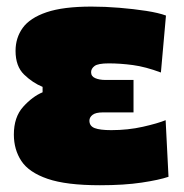

<svg xmlns="http://www.w3.org/2000/svg" viewBox="-20 -536 544 568"><path d="M275.5 12Q176 12 120.8 -7Q65.5 -26 43.2 -59.8Q21 -93.5 21 -138Q21 -189.5 48.5 -220Q76 -250.5 106 -263V-279Q76.5 -291 51.2 -315.5Q26 -340 26 -385.5Q26 -424 47.2 -453.5Q68.5 -483 117.8 -499.8Q167 -516.5 250.5 -516.5Q290.5 -516.5 333 -513Q375.5 -509.5 412.5 -503.8Q449.5 -498 471 -490L456 -321.5Q410.5 -338.5 373.2 -343.5Q336 -348.5 302 -348.5Q270 -348.5 259.8 -340.8Q249.5 -333 249.5 -322.5Q249.5 -310 261.8 -304.8Q274 -299.5 291.5 -299.5H375V-203.5H284.5Q263 -203.5 253.8 -196.2Q244.5 -189 244.5 -179Q244.5 -163 260.2 -157Q276 -151 309 -151Q358.5 -151 402.8 -161Q447 -171 470 -180.5L478.5 -13Q450.5 -3.5 399 4.2Q347.5 12 275.5 12Z"/></svg>

Font: Commissioner Black
Style: Regular
Weight: 900
Designer: Kostas Bartsokas
Foundry: Kostas Bartsokas
Version: Version 1.000; ttfautohint (v1.8.3)